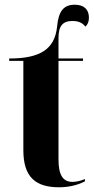

<svg xmlns="http://www.w3.org/2000/svg" viewBox="-20 -784 397 814"><path d="M231 10C284 10 323 -6 340 -15V-25C319 -16 302 -13 287 -13C248 -13 228 -40 228 -108V-526H332V-536H228V-623C228 -674 246 -695 287 -695C312 -695 329 -688 342 -671C351 -679 357 -691 357 -709C357 -744 336 -764 297 -764C250 -764 228 -737 222 -671C212 -575 150 -536 19 -536V-526H79V-147C79 -31 133 10 231 10Z"/></svg>

Font: Noto Serif Display Condensed Extra
Style: Regular
Weight: 800
Width: 3
Designer: Monotype Design Team
Foundry: Monotype Imaging Inc.
Version: Version 1.900